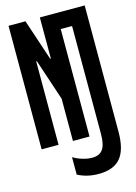

<svg xmlns="http://www.w3.org/2000/svg" viewBox="-139 -803 778 1096"><g transform="rotate(-15 250.0 -255.0)"><path d="M304 220Q269 220 238 212.5Q207 205 181 191V88Q206 103 235.5 112Q265 121 292 121Q336 121 355.5 93Q375 65 375 3V-635H308V0H210V-250L129 -493H125V0H25V-730H125L206 -487H210V-730H475V15Q475 122 434 171Q393 220 304 220Z"/></g></svg>

Font: M PLUS Code Latin Medium
Style: Regular
Weight: 500
Designer: Coji Morishita
Foundry: UNDERFOREST DESIGN
Version: Version 1.002; ttfautohint (v1.8.3)